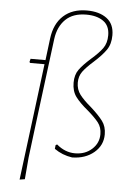

<svg xmlns="http://www.w3.org/2000/svg" viewBox="-57 -747 630 923"><g transform="rotate(5 258.0 -285.0)"><path d="M384 -243Q423 -208 442.5 -182Q462 -156 462 -118Q462 -65 420.5 -30Q379 5 315 6Q267 -1 229 -28L231 -46L238 -50Q279 -15 327 -15Q376 -15 408.5 -44.5Q441 -74 441 -117Q441 -150 423.5 -172.5Q406 -195 370 -226Q331 -258 311 -285Q291 -312 291 -353Q291 -391 309 -416Q327 -441 364 -474Q401 -506 419 -531Q437 -556 437 -594Q437 -640 406 -662Q375 -684 324 -684Q260 -684 224 -649Q188 -614 180 -554L134 -192L107 24L98 130L73 134L114 -190L144 -429H75L71 -433L75 -449H147L160 -554Q169 -626 212 -665Q255 -704 325 -704Q385 -704 421 -677Q457 -650 457 -596Q457 -553 437 -524.5Q417 -496 378 -461Q344 -431 327.5 -408.5Q311 -386 311 -355Q311 -322 329.5 -297.5Q348 -273 384 -243Z"/></g></svg>

Font: Luna Sans Thin
Style: Italic
Weight: 250
Italic angle: -7°
Designer: Juan Pablo del Peral
Foundry: Huerta Tipografica
Version: Version 2.001; ttfautohint (v1.5)